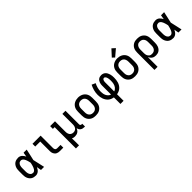

<svg xmlns="http://www.w3.org/2000/svg" viewBox="325 -2364 4149 4149"><g transform="rotate(-45 2400.0 -289.0)"><path d="M267 8Q239 8 212 2Q185 -4 161.5 -18.5Q138 -33 121 -55Q104 -77 93.5 -102.5Q83 -128 79.5 -155.5Q76 -183 76 -210V-320Q76 -347 79.5 -374.5Q83 -402 93.5 -427.5Q104 -453 121 -475Q138 -497 161.5 -511.5Q185 -526 212 -532Q239 -538 267 -538Q291 -538 313.5 -529.5Q336 -521 354 -505.5Q372 -490 385.5 -470Q399 -450 410 -429Q414 -454 418 -479.5Q422 -505 427 -530H522Q507 -465 493.5 -399Q480 -333 464 -268Q480 -201 494.5 -134Q509 -67 524 0H429Q424 -26 419.5 -52.5Q415 -79 411 -106Q400 -84 387 -63Q374 -42 355.5 -26Q337 -10 314 -1Q291 8 267 8ZM267 -76Q287 -76 303.5 -88Q320 -100 331 -117Q342 -134 349.5 -152.5Q357 -171 363 -190.5Q369 -210 373.5 -229.5Q378 -249 382 -268Q378 -288 373.5 -307Q369 -326 363 -344.5Q357 -363 349.5 -381Q342 -399 331 -415Q320 -431 303 -442.5Q286 -454 267 -454Q251 -454 236 -449Q221 -444 209.5 -433.5Q198 -423 190.5 -409.5Q183 -396 179 -381Q175 -366 173 -350.5Q171 -335 171 -320V-210Q171 -195 173 -179.5Q175 -164 179 -149Q183 -134 190.5 -120.5Q198 -107 209.5 -96.5Q221 -86 236 -81Q251 -76 267 -76Z M1007 0Q986 0 965.5 -3.5Q945 -7 926 -16Q907 -25 892.5 -40Q878 -55 868.5 -74Q859 -93 855.5 -113.5Q852 -134 852 -155V-446H699V-530H948V-155Q948 -142 950.5 -128.5Q953 -115 961 -104.5Q969 -94 981.5 -89Q994 -84 1007 -84H1111V0Z M1292 205V-446H1239V-530H1387V-210Q1387 -193 1389.5 -176.5Q1392 -160 1397.5 -144.5Q1403 -129 1413 -115.5Q1423 -102 1437 -93Q1451 -84 1467 -80Q1483 -76 1500 -76Q1517 -76 1533 -80Q1549 -84 1563 -93Q1577 -102 1587 -115.5Q1597 -129 1602.5 -144.5Q1608 -160 1610.5 -176.5Q1613 -193 1613 -210V-530H1708V-115Q1708 -108 1710.5 -100Q1713 -92 1718.5 -86.5Q1724 -81 1732 -78.5Q1740 -76 1748 -76H1766V8H1748Q1724 8 1701 3Q1678 -2 1659 -15.5Q1640 -29 1628 -49.5Q1616 -70 1613 -94Q1604 -71 1589.5 -51Q1575 -31 1555 -17.5Q1535 -4 1511 2Q1487 8 1462 8Q1442 8 1422 4Q1402 0 1384 -9Q1385 19 1386 47Q1387 75 1387 102V205Z M2100 8Q2071 8 2042 3Q2013 -2 1987 -15.5Q1961 -29 1940.5 -50Q1920 -71 1907 -97Q1894 -123 1889 -152Q1884 -181 1884 -210V-320Q1884 -349 1889 -378Q1894 -407 1907 -433Q1920 -459 1940.5 -480Q1961 -501 1987 -514.5Q2013 -528 2042 -534.5Q2071 -541 2100 -541Q2129 -541 2158 -534.5Q2187 -528 2213 -514.5Q2239 -501 2259.5 -480Q2280 -459 2293 -433Q2306 -407 2311 -378Q2316 -349 2316 -320V-210Q2316 -181 2311 -152Q2306 -123 2293 -97Q2280 -71 2259.5 -50Q2239 -29 2213 -15.5Q2187 -2 2158 3Q2129 8 2100 8ZM2100 -76Q2117 -76 2134 -79.5Q2151 -83 2165.5 -92Q2180 -101 2191 -114Q2202 -127 2209 -143Q2216 -159 2218.5 -176Q2221 -193 2221 -210V-320Q2221 -337 2218 -354Q2215 -371 2208.5 -387Q2202 -403 2191 -416.5Q2180 -430 2165 -438.5Q2150 -447 2133 -450.5Q2116 -454 2098 -454Q2081 -454 2064.5 -450Q2048 -446 2033.5 -437.5Q2019 -429 2008 -415.5Q1997 -402 1990.5 -386.5Q1984 -371 1981.5 -354Q1979 -337 1979 -320V-210Q1979 -193 1981.5 -176Q1984 -159 1991 -143Q1998 -127 2009 -114Q2020 -101 2034.5 -92Q2049 -83 2066 -79.5Q2083 -76 2100 -76Z M2652 205V5Q2620 0 2589.5 -12.5Q2559 -25 2534.5 -46Q2510 -67 2492 -94.5Q2474 -122 2463 -152.5Q2452 -183 2447 -215.5Q2442 -248 2442 -280Q2442 -345 2459 -408.5Q2476 -472 2506 -530L2591 -491Q2566 -443 2552 -389.5Q2538 -336 2538 -281Q2538 -250 2543.5 -219.5Q2549 -189 2562.5 -161.5Q2576 -134 2599 -112Q2622 -90 2652 -82V-350Q2652 -372 2654.5 -393.5Q2657 -415 2664.5 -436Q2672 -457 2684.5 -475Q2697 -493 2714.5 -506Q2732 -519 2754 -524.5Q2776 -530 2797 -530Q2824 -530 2849.5 -521Q2875 -512 2894.5 -493Q2914 -474 2926 -450Q2938 -426 2945.5 -400.5Q2953 -375 2955.5 -348Q2958 -321 2958 -294Q2958 -261 2954 -227.5Q2950 -194 2940 -161.5Q2930 -129 2912 -100Q2894 -71 2869 -49Q2844 -27 2812.5 -13.5Q2781 0 2748 5V205ZM2748 -82Q2769 -88 2787 -101Q2805 -114 2818.5 -131Q2832 -148 2840.5 -168Q2849 -188 2854 -209.5Q2859 -231 2860.5 -252.5Q2862 -274 2862 -296Q2862 -311 2861.5 -325.5Q2861 -340 2858.5 -355Q2856 -370 2852.5 -384.5Q2849 -399 2842.5 -412.5Q2836 -426 2824 -436Q2812 -446 2797 -446Q2787 -446 2778.5 -440.5Q2770 -435 2764.5 -427Q2759 -419 2756 -409Q2753 -399 2751 -389.5Q2749 -380 2748.5 -370Q2748 -360 2748 -350Z M3300 8Q3271 8 3242 3Q3213 -2 3187 -15.5Q3161 -29 3140.5 -50Q3120 -71 3107 -97Q3094 -123 3089 -152Q3084 -181 3084 -210V-320Q3084 -349 3089 -378Q3094 -407 3107 -433Q3120 -459 3140.5 -480Q3161 -501 3187 -514.5Q3213 -528 3242 -534.5Q3271 -541 3300 -541Q3329 -541 3358 -534.5Q3387 -528 3413 -514.5Q3439 -501 3459.5 -480Q3480 -459 3493 -433Q3506 -407 3511 -378Q3516 -349 3516 -320V-210Q3516 -181 3511 -152Q3506 -123 3493 -97Q3480 -71 3459.5 -50Q3439 -29 3413 -15.5Q3387 -2 3358 3Q3329 8 3300 8ZM3300 -76Q3317 -76 3334 -79.5Q3351 -83 3365.5 -92Q3380 -101 3391 -114Q3402 -127 3409 -143Q3416 -159 3418.5 -176Q3421 -193 3421 -210V-320Q3421 -337 3418 -354Q3415 -371 3408.5 -387Q3402 -403 3391 -416.5Q3380 -430 3365 -438.5Q3350 -447 3333 -450.5Q3316 -454 3298 -454Q3281 -454 3264.5 -450Q3248 -446 3233.5 -437.5Q3219 -429 3208 -415.5Q3197 -402 3190.5 -386.5Q3184 -371 3181.5 -354Q3179 -337 3179 -320V-210Q3179 -193 3181.5 -176Q3184 -159 3191 -143Q3198 -127 3209 -114Q3220 -101 3234.5 -92Q3249 -83 3266 -79.5Q3283 -76 3300 -76ZM3281 -585 3228 -635 3364 -783 3436 -717Z M3692 205V-320Q3692 -349 3696.5 -377.5Q3701 -406 3713 -432Q3725 -458 3745 -479Q3765 -500 3790 -514Q3815 -528 3843.5 -533Q3872 -538 3901 -538Q3930 -538 3959 -533Q3988 -528 4013.5 -514.5Q4039 -501 4060 -480Q4081 -459 4093.5 -433Q4106 -407 4111 -378Q4116 -349 4116 -320V-210Q4116 -183 4113 -156.5Q4110 -130 4101 -105.5Q4092 -81 4076.5 -58.5Q4061 -36 4039 -20.5Q4017 -5 3991 1.5Q3965 8 3939 8Q3914 8 3890.5 2.5Q3867 -3 3847 -16.5Q3827 -30 3812 -49.5Q3797 -69 3787 -91V205ZM3901 -76Q3918 -76 3935 -79.5Q3952 -83 3966.5 -92Q3981 -101 3991.5 -114.5Q4002 -128 4009 -143.5Q4016 -159 4018.5 -176Q4021 -193 4021 -210V-320Q4021 -337 4018.5 -354Q4016 -371 4009.5 -386.5Q4003 -402 3992 -415.5Q3981 -429 3966.5 -438Q3952 -447 3935 -450.5Q3918 -454 3901 -454Q3884 -454 3867.5 -450.5Q3851 -447 3837.5 -437.5Q3824 -428 3814 -414.5Q3804 -401 3798 -385.5Q3792 -370 3789.5 -353.5Q3787 -337 3787 -320V-210Q3787 -193 3789.5 -176.5Q3792 -160 3798 -144.5Q3804 -129 3814 -115.5Q3824 -102 3837.5 -92.5Q3851 -83 3867.5 -79.5Q3884 -76 3901 -76Z M4467 8Q4439 8 4412 2Q4385 -4 4361.5 -18.5Q4338 -33 4321 -55Q4304 -77 4293.5 -102.5Q4283 -128 4279.5 -155.5Q4276 -183 4276 -210V-320Q4276 -347 4279.5 -374.5Q4283 -402 4293.5 -427.5Q4304 -453 4321 -475Q4338 -497 4361.5 -511.5Q4385 -526 4412 -532Q4439 -538 4467 -538Q4491 -538 4513.5 -529.5Q4536 -521 4554 -505.5Q4572 -490 4585.5 -470Q4599 -450 4610 -429Q4614 -454 4618 -479.5Q4622 -505 4627 -530H4722Q4707 -465 4693.5 -399Q4680 -333 4664 -268Q4680 -201 4694.5 -134Q4709 -67 4724 0H4629Q4624 -26 4619.5 -52.5Q4615 -79 4611 -106Q4600 -84 4587 -63Q4574 -42 4555.5 -26Q4537 -10 4514 -1Q4491 8 4467 8ZM4467 -76Q4487 -76 4503.5 -88Q4520 -100 4531 -117Q4542 -134 4549.5 -152.5Q4557 -171 4563 -190.5Q4569 -210 4573.5 -229.5Q4578 -249 4582 -268Q4578 -288 4573.5 -307Q4569 -326 4563 -344.5Q4557 -363 4549.5 -381Q4542 -399 4531 -415Q4520 -431 4503 -442.5Q4486 -454 4467 -454Q4451 -454 4436 -449Q4421 -444 4409.5 -433.5Q4398 -423 4390.5 -409.5Q4383 -396 4379 -381Q4375 -366 4373 -350.5Q4371 -335 4371 -320V-210Q4371 -195 4373 -179.5Q4375 -164 4379 -149Q4383 -134 4390.5 -120.5Q4398 -107 4409.5 -96.5Q4421 -86 4436 -81Q4451 -76 4467 -76Z"/></g></svg>

Font: Iosevka Slab Medium Extended
Style: Regular
Weight: 500
Width: 7
Monospace: yes
Designer: Belleve Invis
Foundry: Belleve Invis
Version: Version 11.1.1; ttfautohint (v1.8.3)